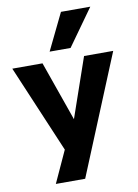

<svg xmlns="http://www.w3.org/2000/svg" viewBox="-107 -837 781 1083"><g transform="rotate(-10 283.0 -295.5)"><path d="M123 180 228 -49V49L-6 -503H167L287 -162L405 -503H572L291 180ZM218 -561 320 -771H488L338 -561Z"/></g></svg>

Font: Nunito Sans 7pt ExtraBold
Style: Regular
Weight: 800
Designer: Vernon Adams
Foundry: Vernon Adams
Version: Version 3.101;gftools[0.9.27]